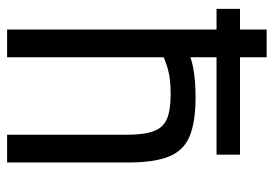

<svg xmlns="http://www.w3.org/2000/svg" viewBox="-135 -635 770 540"><g transform="rotate(90 250.0 -365.0)"><path d="M5 -589V-655H415V-589ZM359 -336Q359 -385 349 -412Q339 -439 314.5 -449.5Q290 -460 244 -460Q221 -460 201.5 -457.5Q182 -455 162.5 -448.5Q143 -442 119 -430L103 -500Q137 -517 171.5 -523.5Q206 -530 253 -530Q324 -530 364 -513Q404 -496 420.5 -454.5Q437 -413 437 -340V0H359ZM63 0V-730H141V0Z"/></g></svg>

Font: M PLUS Code Latin
Style: Regular
Weight: 400
Designer: Coji Morishita
Foundry: UNDERFOREST DESIGN
Version: Version 1.002; ttfautohint (v1.8.3)